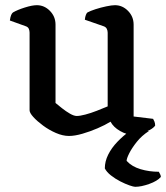

<svg xmlns="http://www.w3.org/2000/svg" viewBox="-20 -520 640 740"><path d="M246 4Q222 4 195.5 -7.5Q169 -19 146 -36Q123 -53 108.5 -69Q94 -85 94 -95V-394Q94 -402 91 -409Q88 -416 79 -419L18 -441Q20 -455 23 -462Q26 -469 30 -472Q47 -482 75.5 -491Q104 -500 122 -500Q151 -500 172.5 -478Q194 -456 194 -425V-123Q205 -114 219.5 -102.5Q234 -91 249.5 -82Q265 -73 276 -73Q288 -73 309 -78.5Q330 -84 353 -93Q376 -102 395 -110V-394Q395 -402 391.5 -409Q388 -416 379 -419L307 -444Q308 -455 311 -462.5Q314 -470 317 -472Q328 -478 348 -484.5Q368 -491 389.5 -495.5Q411 -500 423 -500Q452 -500 473.5 -478Q495 -456 495 -425V-71L570 -62Q572 -59 575 -52Q578 -45 578 -36Q572 -27 557 -19Q542 -11 525 -5.5Q508 0 496 0Q469 0 443 -15Q417 -30 406 -51Q385 -38 356 -25.5Q327 -13 297.5 -4.5Q268 4 246 4ZM501 200Q495 200 479 194.5Q463 189 443.5 179Q424 169 407.5 156Q391 143 384 129Q384 102 397 76Q410 50 432 27Q454 4 479 -14L554 -15Q526 3 507 27Q488 51 478 71Q468 91 468 100Q488 122 521.5 132Q555 142 592 142Q594 145 597 151Q600 157 600 162Q586 178 555 189Q524 200 501 200Z"/></svg>

Font: Texturina Medium 12pt Medium
Style: Regular
Weight: 500
Version: Version 1.002